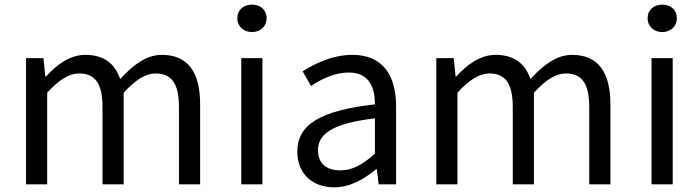

<svg xmlns="http://www.w3.org/2000/svg" viewBox="-20 -793 3006 826"><path d="M92 0H183V-394C233 -450 279 -477 320 -477C389 -477 421 -434 421 -332V0H512V-394C563 -450 607 -477 649 -477C718 -477 750 -434 750 -332V0H841V-344C841 -483 788 -557 676 -557C610 -557 553 -514 497 -453C475 -517 430 -557 347 -557C282 -557 225 -516 178 -464H175L167 -543H92Z M1018 0H1109V-543H1018ZM1064 -655C1100 -655 1127 -680 1127 -714C1127 -751 1100 -773 1064 -773C1028 -773 1001 -751 1001 -714C1001 -680 1028 -655 1064 -655Z M1418 13C1485 13 1546 -22 1598 -65H1601L1609 0H1684V-334C1684 -468 1628 -557 1496 -557C1409 -557 1332 -518 1282 -486L1318 -423C1361 -452 1418 -481 1481 -481C1570 -481 1593 -414 1593 -344C1362 -318 1259 -259 1259 -141C1259 -43 1327 13 1418 13ZM1444 -60C1390 -60 1348 -85 1348 -147C1348 -217 1410 -262 1593 -284V-132C1540 -85 1497 -60 1444 -60Z M1857 0H1948V-394C1998 -450 2044 -477 2085 -477C2154 -477 2186 -434 2186 -332V0H2277V-394C2328 -450 2372 -477 2414 -477C2483 -477 2515 -434 2515 -332V0H2606V-344C2606 -483 2553 -557 2441 -557C2375 -557 2318 -514 2262 -453C2240 -517 2195 -557 2112 -557C2047 -557 1990 -516 1943 -464H1940L1932 -543H1857Z M2783 0H2874V-543H2783ZM2829 -655C2865 -655 2892 -680 2892 -714C2892 -751 2865 -773 2829 -773C2793 -773 2766 -751 2766 -714C2766 -680 2793 -655 2829 -655Z"/></svg>

Font: Noto Sans JP Regular
Style: Regular
Weight: 400
Designer: Ryoko NISHIZUKA (kana & ideographs); Paul D. Hunt (Latin, Greek & Cyrillic); Wenlong ZHANG (bopomofo); Sandoll Communica
Foundry: Adobe Systems Incorporated
Version: Version 1.004;PS 1.004;hotconv 1.0.82;makeotf.lib2.5.63406